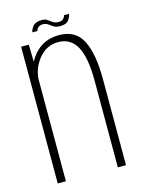

<svg xmlns="http://www.w3.org/2000/svg" viewBox="-106 -744 598 807"><g transform="rotate(-15 193.0 -340.5)"><path d="M43.5 0V-595H77L78.5 -520Q88 -538.5 102.5 -555Q143.5 -601 209.5 -601Q282 -601 311.2 -542.2Q340.5 -483.5 340.5 -375.5V0H305V-377Q305 -478 278.8 -525.8Q252.5 -573.5 198.5 -573.5Q146.5 -573.5 112.5 -530.5Q83 -493.5 79 -446V0ZM225 -636Q207.5 -636 197 -642.8Q186.5 -649.5 177.8 -656Q169 -662.5 156 -662.5Q142 -662.5 134.8 -655.2Q127.5 -648 127 -641H105Q106 -653 117.5 -667Q129 -681 155 -681Q171 -681 180.2 -674.2Q189.5 -667.5 198.8 -661Q208 -654.5 224 -654.5Q237.5 -654.5 244.2 -662Q251 -669.5 252 -676.5H273.5Q273 -665.5 262.8 -650.8Q252.5 -636 225 -636Z"/></g></svg>

Font: Anybody ExtraLight
Style: Regular
Weight: 200
Designer: Tyler Finck
Foundry: Etcetera Type Company
Version: Version 1.010; ttfautohint (v1.8.3) -l 8 -r 50 -G 200 -x 14 